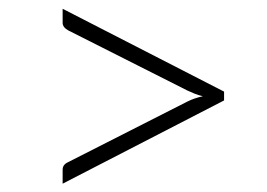

<svg xmlns="http://www.w3.org/2000/svg" viewBox="-20 -559 620 446"><path d="M125.5 -132.3V-165Q125.5 -170.4 128.4 -174.8Q131.3 -179.2 138.7 -182.6L415.5 -323.2Q431.2 -331.1 451.2 -335.4Q440.9 -337.9 432.4 -341.3Q423.8 -344.7 415.5 -348.6L138.7 -488.3Q125.5 -495.6 125.5 -505.9V-538.6L500.5 -346.2V-325.7Z"/></svg>

Font: Kantumruy Light
Style: Regular
Weight: 300
Foundry: Sovichet Tep
Version: Version 1.3000